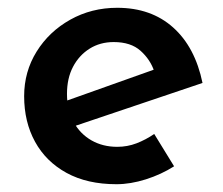

<svg xmlns="http://www.w3.org/2000/svg" viewBox="-20 -462 573 493"><path d="M279 11Q204 11 151 -18Q98 -47 70 -98Q42 -149 42 -215Q42 -278 74 -329.5Q106 -381 160.5 -411.5Q215 -442 281 -442Q368 -442 424.5 -391.5Q481 -341 500 -249L159 -134L133 -197L400 -292L376 -279Q366 -309 341 -331.5Q316 -354 272 -354Q237 -354 210 -337Q183 -320 167.5 -290.5Q152 -261 152 -221Q152 -179 169 -148.5Q186 -118 215 -101.5Q244 -85 281 -85Q307 -85 330.5 -94Q354 -103 376 -118L427 -35Q394 -14 354.5 -1.5Q315 11 279 11Z"/></svg>

Font: Josefin Sans Thin SemiBold
Style: Regular
Weight: 600
Version: Version 2.000